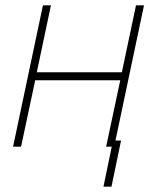

<svg xmlns="http://www.w3.org/2000/svg" viewBox="-20 -550 611 720"><path d="M29 0H59L112 -249H431L378 0H399L368 150H398L434 -23H413L520 -530H490L437 -279H118L171 -530H141Z"/></svg>

Font: Geist Thin
Style: Italic
Weight: 100
Italic angle: -12°
Designer: Basement.studio, Andrés Briganti, Mateo Zaragoza
Foundry: Basement.studio, Vercel, Andrés Briganti, Guido Ferreyra, Mateo Zaragoza
Version: Version 1.500